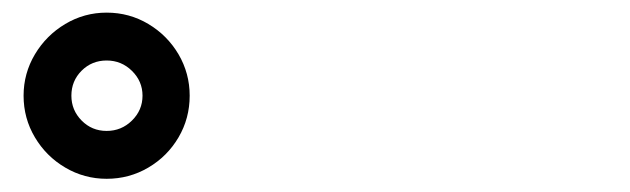

<svg xmlns="http://www.w3.org/2000/svg" viewBox="-20 -838 978 298"><path d="M16.6 -689.5Q16.6 -724.1 34.2 -753.7Q51.8 -783.2 81.3 -800.8Q110.8 -818.4 145.5 -818.4Q180.7 -818.4 210.2 -800.8Q239.7 -783.2 257.1 -753.7Q274.4 -724.1 274.4 -689.5Q274.4 -654.3 257.1 -624.8Q239.7 -595.2 210.2 -577.9Q180.7 -560.5 145.5 -560.5Q110.8 -560.5 81.3 -577.9Q51.8 -595.2 34.2 -624.8Q16.6 -654.3 16.6 -689.5ZM201.2 -689.5Q201.2 -711.9 184.8 -728Q168.5 -744.1 145.5 -744.1Q122.6 -744.1 106.7 -728.3Q90.8 -712.4 90.8 -689.5Q90.8 -667 106.7 -650.9Q122.6 -634.8 145.5 -634.8Q168.5 -634.8 184.8 -650.9Q201.2 -667 201.2 -689.5Z"/></svg>

Font: Pretendard SemiBold
Style: Regular
Weight: 600
Designer: Base glyphs from Inter by Rasmus Andersson; Hangeul glyphs from Noto Sans CJK(Source Han Sans) by Jang Soo-young and Kan
Foundry: Kil Hyung-jin
Version: Version 1.309